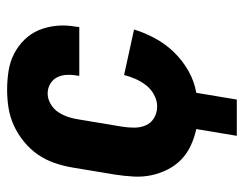

<svg xmlns="http://www.w3.org/2000/svg" viewBox="-93 -475 686 540"><g transform="rotate(-90 250.0 -205.0)"><path d="M138 118 157 4Q133 -1 110.5 -11.5Q88 -22 71 -38.5Q54 -55 43 -77Q32 -99 27 -123Q22 -147 23.5 -173Q25 -199 29 -225L49 -345Q53 -369 61.5 -394Q70 -419 85 -441Q100 -463 121.5 -480.5Q143 -498 167 -509Q191 -520 216.5 -524Q242 -528 267 -528Q294 -528 320 -524Q346 -520 368.5 -508.5Q391 -497 408.5 -479Q426 -461 435.5 -438Q445 -415 447.5 -388.5Q450 -362 445 -335L444 -325H307V-329Q310 -344 309.5 -359Q309 -374 303 -386.5Q297 -399 284.5 -406.5Q272 -414 257 -414Q242 -414 227.5 -405.5Q213 -397 204.5 -384Q196 -371 191 -356Q186 -341 184 -326L164 -206Q161 -188 161 -170.5Q161 -153 167.5 -138Q174 -123 188.5 -114.5Q203 -106 221 -106Q237 -106 253 -114.5Q269 -123 280 -137Q291 -151 298 -167Q305 -183 309 -199L437 -171Q428 -141 412 -111.5Q396 -82 372.5 -58Q349 -34 319.5 -17.5Q290 -1 259 4L240 118Z"/></g></svg>

Font: Iosevka Term Curly Heavy
Style: Italic
Weight: 900
Italic angle: -9°
Designer: Belleve Invis
Foundry: Belleve Invis
Version: Version 32.3.0